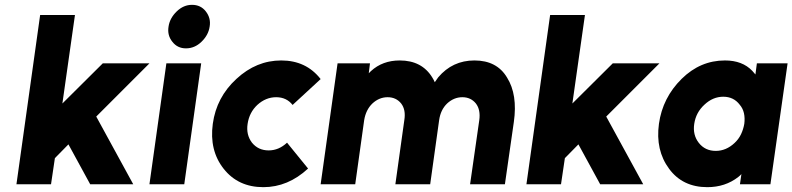

<svg xmlns="http://www.w3.org/2000/svg" viewBox="-20 -762 3277 794"><path d="M48 0H191L207 -108L263 -165L353 0H531L378 -280L598 -500H405L238 -334L290 -700H146Z M847 -652Q853 -687 831 -715Q810 -742 774 -742Q739 -742 711 -715Q682 -687 677 -652Q671 -616 693 -589Q714 -562 749 -562Q785 -562 813 -589Q842 -617 847 -652ZM598 0H742L812 -500H668Z M1143 -512Q1040 -512 958 -436Q875 -360 860 -250Q845 -140 905 -64Q965 12 1069 12Q1171 12 1254 -65L1167 -172Q1133 -140 1091 -140Q1048 -140 1022 -172Q997 -205 1004 -250Q1011 -297 1044 -328Q1079 -360 1122 -360Q1165 -360 1190 -328L1306 -435Q1246 -512 1143 -512Z M2068 0 2105 -258Q2113 -314 2106 -360Q2099 -406 2077 -441Q2035 -512 1942 -512Q1851 -512 1792 -442Q1789 -437 1785 -432Q1781 -427 1778 -422Q1776 -427 1773.5 -431.5Q1771 -436 1768 -441Q1725 -512 1633 -512Q1562 -512 1514 -468Q1512 -466 1509.5 -463.5Q1507 -461 1505 -459L1510 -500H1376L1306 0H1449L1486 -265Q1493 -308 1520 -334Q1548 -360 1583 -360Q1618 -360 1639 -334Q1659 -308 1652 -265L1615 0H1759L1796 -265Q1802 -308 1829 -334Q1857 -360 1892 -360Q1927 -360 1948 -334Q1968 -308 1962 -265L1924 0Z M2157 0H2300L2316 -108L2372 -165L2462 0H2640L2487 -280L2707 -500H2514L2347 -334L2399 -700H2255Z M3110 -500 3104 -454Q3101 -458 3097.5 -461.5Q3094 -465 3091 -469Q3050 -512 2978 -512Q2876 -512 2799 -436Q2720 -358 2705 -250Q2690 -141 2747 -64Q2803 12 2905 12Q2979 12 3033 -30Q3037 -33 3040 -36Q3043 -39 3046 -42L3040 0H3166L3237 -500ZM2971 -362Q3014 -362 3039 -329Q3052 -314 3056.5 -294Q3061 -274 3058 -250Q3054 -227 3044.5 -207Q3035 -187 3018 -171Q2983 -138 2940 -138Q2896 -138 2870 -171Q2844 -204 2851 -250Q2858 -297 2893 -329Q2928 -362 2971 -362Z"/></svg>

Font: Unageo
Style: ExtraBold-Italic
Weight: 800
Designer: Richard Sepsi
Foundry: Richard Sepsi
Version: Version 2.000